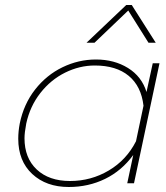

<svg xmlns="http://www.w3.org/2000/svg" viewBox="-20 -733 663 768"><path d="M485 -713H507L603 -562H574L493 -691L358 -562H326ZM53 -178Q53 -208 59 -239Q75 -317 120.5 -375Q166 -433 230 -464Q294 -495 364 -495Q437 -495 492 -461Q547 -427 566 -365L591 -480H618L516 0H489L513 -113Q467 -50 400.5 -17.5Q334 15 255 15Q165 15 109 -37Q53 -89 53 -178ZM524 -168 554 -310Q545 -388 495 -429.5Q445 -471 359 -471Q298 -471 240.5 -442.5Q183 -414 141.5 -361Q100 -308 85 -239Q78 -202 78 -180Q78 -101 127 -55Q176 -9 260 -9Q344 -9 415 -51Q486 -93 524 -168Z"/></svg>

Font: Prompt Thin
Style: Italic
Weight: 250
Italic angle: -12°
Designer: Katatrad Team
Foundry: CadsonDemak
Version: Version 1.001